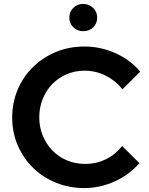

<svg xmlns="http://www.w3.org/2000/svg" viewBox="-20 -948 760 978"><path d="M42 0ZM415 -113Q470 -113 518 -136Q566 -159 602 -204Q625 -182 646.5 -160.5Q668 -139 690 -117Q664 -87 632 -63.5Q600 -40 563.5 -23.5Q527 -7 488 1.5Q449 10 410 10Q333 10 266 -17Q199 -44 149.5 -92Q100 -140 71 -206Q42 -272 42 -350Q42 -424 69.5 -490Q97 -556 146.5 -605Q196 -654 263 -682.5Q330 -711 410 -711Q493 -711 568.5 -677Q644 -643 694 -583L604 -493Q568 -538 517.5 -563Q467 -588 410 -588Q362 -588 320 -570Q278 -552 247 -520.5Q216 -489 198 -445Q180 -401 180 -350Q180 -301 197.5 -258Q215 -215 246 -182.5Q277 -150 320 -131.5Q363 -113 415 -113ZM404 -789Q374 -789 353.5 -809Q333 -829 333 -858Q333 -888 353.5 -908Q374 -928 404 -928Q433 -928 454 -908Q475 -888 475 -858Q475 -828 454.5 -808.5Q434 -789 404 -789Z"/></svg>

Font: Rosa Sans SemiBold
Style: Regular
Weight: 600
Designer: Pentagram / MCKL
Foundry: Pentagram / MCKL
Version: Version 1.005;September 16, 2019;FontCreator 11.5.0.2425 64-